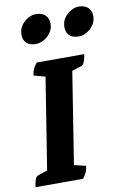

<svg xmlns="http://www.w3.org/2000/svg" viewBox="-97 -947 655 1004"><g transform="rotate(-10 230.5 -445.5)"><path d="M8 0Q15 -53 31 -58L83 -76L160 -560L99 -577Q101 -595 107.5 -610Q114 -625 128 -641H380Q376 -616 369.5 -600.5Q363 -585 356 -583L303 -566L226 -79L288 -64Q286 -46 280 -31.5Q274 -17 260 0ZM369 -737Q335 -737 318.5 -753.5Q302 -770 302 -798Q302 -826 317 -847Q332 -868 353 -879.5Q374 -891 393 -891Q426 -891 443.5 -874Q461 -857 461 -829Q461 -802 446 -781Q431 -760 410 -748.5Q389 -737 369 -737ZM141 -737Q107 -737 90.5 -753.5Q74 -770 74 -798Q74 -826 89 -847Q104 -868 125 -879.5Q146 -891 166 -891Q199 -891 216.5 -874Q234 -857 234 -829Q234 -802 219 -781Q204 -760 182.5 -748.5Q161 -737 141 -737Z"/></g></svg>

Font: Petrona ExtraBold
Style: Italic
Weight: 800
Italic angle: -9°
Designer: Ringo R. Seeber
Foundry: Ringo R. Seeber
Version: Version 2.001; ttfautohint (v1.8.3)